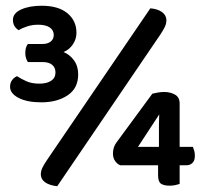

<svg xmlns="http://www.w3.org/2000/svg" viewBox="-20 -642 707 668"><path d="M128 -489Q146 -489 156.5 -497.5Q167 -506 167 -520Q167 -537 153 -546.5Q139 -556 113 -556Q93 -556 75.5 -550.5Q58 -545 45 -537Q25 -549 25 -573Q25 -596 53.5 -609Q82 -622 125 -622Q183 -622 214.5 -596Q246 -570 246 -528Q246 -506 233.5 -487.5Q221 -469 201 -461Q223 -452 237.5 -432Q252 -412 252 -383Q252 -335 215.5 -310.5Q179 -286 124 -286Q74 -286 44.5 -301.5Q15 -317 15 -340Q15 -353 21.5 -362.5Q28 -372 39 -377Q53 -368 71.5 -359.5Q90 -351 117 -351Q143 -351 158 -361Q173 -371 173 -390Q173 -407 161.5 -416.5Q150 -426 129 -426H77Q68 -440 68 -457Q68 -478 77 -489ZM530 -67H398Q387 -72 380 -82.5Q373 -93 373 -108Q373 -130 385 -146L510 -316Q518 -318 529 -320Q540 -322 552 -322Q572 -322 588.5 -313Q605 -304 605 -282V-131H651Q653 -126 655.5 -118.5Q658 -111 658 -100Q658 -83 649.5 -75Q641 -67 629 -67H605V-2Q599 0 590 2Q581 4 570 4Q550 4 540 -3Q530 -10 530 -32ZM533 -182Q533 -193 533 -210Q533 -227 534 -244L460 -131H533ZM503 -613Q528 -611 543 -600.5Q558 -590 559 -573Q559 -560 553.5 -548.5Q548 -537 538 -522L179 6Q153 3 138 -7Q123 -17 122 -34Q122 -47 127.5 -58.5Q133 -70 144 -86Z"/></svg>

Font: Baloo 2 SemiBold
Style: Regular
Weight: 600
Designer: Sarang Kulkarni and Ek Type
Foundry: Ek Type
Version: Version 1.640;hotconv 1.0.111;makeotfexe 2.5.65597; ttfautoh